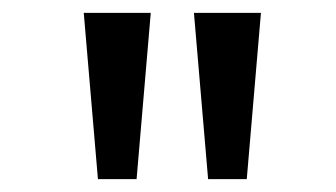

<svg xmlns="http://www.w3.org/2000/svg" viewBox="-20 -749 521 298"><path d="M132 -471H192L214 -729H110ZM303 -471H363L385 -729H281Z"/></svg>

Font: Noto Sans Bengali UI SemiCondensed
Style: Regular
Weight: 400
Width: 4
Designer: Jelle Bosma - Monotype Design Team
Foundry: Monotype Imaging Inc.
Version: Version 2.003